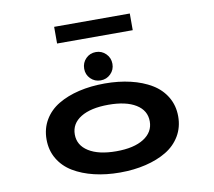

<svg xmlns="http://www.w3.org/2000/svg" viewBox="-93 -994 1236 1111"><g transform="rotate(-10 525.0 -438.0)"><path d="M294.5 -885.5H739V-787.5H294.5ZM506.5 -533.5Q471.5 -533.5 447.5 -557.5Q423.5 -581.5 423.5 -616Q423.5 -651.5 447.5 -675.8Q471.5 -700 506.5 -700Q541 -700 565.2 -675.8Q589.5 -651.5 589.5 -616Q589.5 -581.5 565.2 -557.5Q541 -533.5 506.5 -533.5ZM525 11Q443 11 373.2 -5.8Q303.5 -22.5 250.8 -54.2Q198 -86 168 -136.5Q138 -187 138 -251Q138 -315 168 -365.5Q198 -416 250.8 -447.5Q303.5 -479 373.2 -495.5Q443 -512 525 -512Q606.5 -512 676.2 -495.5Q746 -479 798.8 -447.2Q851.5 -415.5 881.5 -365Q911.5 -314.5 911.5 -251Q911.5 -187 881.5 -136.5Q851.5 -86 798.8 -54.2Q746 -22.5 676.2 -5.8Q606.5 11 525 11ZM525 -114Q628.5 -114 686.5 -151Q744.5 -188 744.5 -251Q744.5 -315 686.5 -351Q628.5 -387 525 -387Q421 -387 362.5 -351Q304 -315 304 -251Q304 -187.5 362.5 -150.8Q421 -114 525 -114Z"/></g></svg>

Font: League Mono Extended SemiBold
Style: Regular
Weight: 600
Width: 9
Designer: Tyler Finck
Foundry: The League of Moveable Type / Tyler Finck
Version: Version 2.210